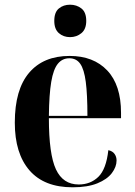

<svg xmlns="http://www.w3.org/2000/svg" viewBox="-20 -787 574 817"><path d="M289 10Q168 10 105.5 -62Q43 -134 43 -265Q43 -406 104 -477.5Q165 -549 276 -549Q378 -549 436.5 -487Q495 -425 495 -307V-284H188Q188 -131 218 -66.5Q248 -2 315 -2Q365 -2 398.5 -34.5Q432 -67 441 -148Q459 -144 467.5 -132Q476 -120 476 -104Q476 -77 456 -50.5Q436 -24 394.5 -7Q353 10 289 10ZM352 -294Q352 -385 345 -438.5Q338 -492 321.5 -515.5Q305 -539 275 -539Q245 -539 226 -515.5Q207 -492 198 -438.5Q189 -385 188 -294ZM278 -629Q250 -629 230.5 -646Q211 -663 211 -698Q211 -735 230.5 -751Q250 -767 278 -767Q306 -767 326.5 -751Q347 -735 347 -698Q347 -663 326.5 -646Q306 -629 278 -629Z"/></svg>

Font: Noto Serif Display SemiCondensed
Style: Bold
Weight: 700
Width: 4
Designer: Monotype Design Team
Foundry: Monotype Imaging Inc.
Version: Version 2.009